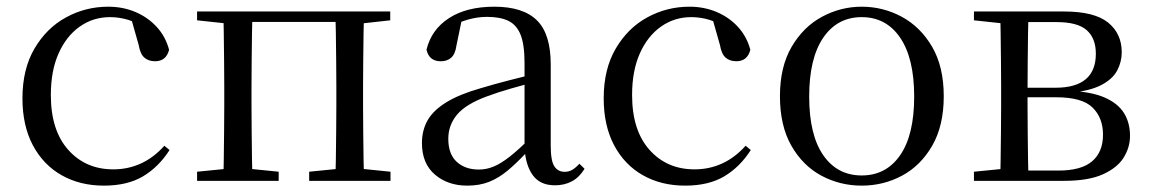

<svg xmlns="http://www.w3.org/2000/svg" viewBox="-20 -551 3500 585"><path d="M296.6 14.6Q223.8 14.6 167.8 -17.1Q111.8 -48.8 80.1 -108.5Q48.4 -168.3 48.4 -251.4Q48.4 -340.7 85.2 -403.2Q121.9 -465.8 181.5 -498.2Q241 -530.6 309.8 -530.6Q354.5 -530.6 392.7 -514.4Q430.9 -498.1 457.7 -468.8Q484.5 -439.5 495.2 -399.3Q486.3 -364.4 452.7 -364.4Q432 -364.4 419.6 -375.7Q407.1 -386.9 402.7 -413.5L377.7 -501.6L427.8 -461.9Q397.5 -482.4 370.4 -490.6Q343.3 -498.8 315 -498.8Q263.9 -498.8 222.9 -469.9Q182 -441 158.5 -388.2Q134.9 -335.4 134.9 -261.5Q134.9 -153.9 187.9 -94.5Q240.8 -35 325.2 -35Q370 -35 408.9 -52.7Q447.9 -70.3 480.8 -106.9L496.6 -93.9Q463.6 -42.3 415.9 -13.8Q368.2 14.6 296.6 14.6Z M660.1 0Q661.3 -24.4 661.8 -65.3Q662.3 -106.3 662.8 -150.3Q663.3 -194.3 663.3 -228.5V-288.3Q663.3 -321.7 662.8 -365.7Q662.3 -409.7 661.8 -450.7Q661.3 -491.8 660.1 -516H749.3Q748.3 -491.8 747.8 -450.7Q747.3 -409.7 746.8 -365.7Q746.3 -321.7 746.3 -288.3V-228.5Q746.3 -194.3 746.8 -150.3Q747.3 -106.3 747.8 -65.3Q748.3 -24.4 749.3 0ZM1001.8 0Q1002.8 -24.4 1003.3 -65.3Q1003.8 -106.3 1004.3 -150.3Q1004.8 -194.3 1004.8 -228.5V-288.3Q1004.8 -321.7 1004.3 -365.7Q1003.8 -409.7 1003.3 -450.7Q1002.8 -491.8 1001.8 -516H1089.2Q1088.2 -491.8 1087.7 -450.7Q1087.2 -409.7 1086.7 -365.7Q1086.2 -321.7 1086.2 -288.3V-228.5Q1086.2 -194.3 1086.7 -150.3Q1087.2 -106.3 1087.7 -65.3Q1088.2 -24.4 1089.2 0ZM580.5 0V-27.8L689.7 -38.6H721.7L829.1 -27.8V0ZM922 0V-27.8L1030.4 -38.6H1063.4L1169.8 -27.8V0ZM580.5 -489.1V-516H704V-477.4H689.7ZM1045.7 -477.4V-516H1169V-489.1L1063.4 -477.4ZM704 -484.1V-516H1045.7V-484.1Z M1403.7 14.6Q1344.5 14.6 1305.1 -19.1Q1265.6 -52.8 1265.6 -115.1Q1265.6 -153.9 1282.8 -184.3Q1299.9 -214.6 1339.4 -239Q1378.9 -263.5 1444.9 -282.3Q1486.8 -294.9 1532.8 -306.7Q1578.8 -318.5 1618.8 -327.7V-303.3Q1578.8 -293.3 1537.7 -281.5Q1496.6 -269.7 1462.6 -257Q1399.3 -233.6 1372.6 -201.7Q1345.9 -169.7 1345.9 -128.2Q1345.9 -81.6 1371.5 -58Q1397.2 -34.4 1439.1 -34.4Q1461.6 -34.4 1483.6 -43.3Q1505.6 -52.2 1533.7 -74.2Q1561.7 -96.3 1599.8 -134.4L1608.5 -87.1H1584.9Q1553.7 -53.7 1526.5 -31.1Q1499.2 -8.4 1470.1 3.1Q1441 14.6 1403.7 14.6ZM1670.8 13.6Q1626.1 13.6 1603.8 -16.6Q1581.5 -46.7 1578.2 -99.7V-103.3V-359Q1578.2 -415 1566.1 -445.3Q1553.9 -475.6 1528.7 -487.6Q1503.6 -499.6 1464 -499.6Q1435.3 -499.6 1406.1 -491.4Q1376.9 -483.2 1343.7 -464.7L1387.2 -491.9L1370.8 -412.7Q1367.2 -386 1354.7 -375.2Q1342.1 -364.3 1323.4 -364.3Q1287.2 -364.3 1279.5 -399.7Q1294.4 -461 1348.1 -495.8Q1401.8 -530.6 1486.2 -530.6Q1573.5 -530.6 1615.8 -489.2Q1658 -447.8 1658 -354.6V-107.7Q1658 -60.8 1669.1 -44.2Q1680.1 -27.5 1700.4 -27.5Q1713 -27.5 1723 -33.2Q1733 -38.8 1745.4 -52.1L1761.1 -36.7Q1745.2 -10.7 1722.6 1.4Q1700 13.6 1670.8 13.6Z M2067.6 14.6Q1994.8 14.6 1938.8 -17.1Q1882.8 -48.8 1851.1 -108.5Q1819.4 -168.3 1819.4 -251.4Q1819.4 -340.7 1856.2 -403.2Q1892.9 -465.8 1952.5 -498.2Q2012 -530.6 2080.8 -530.6Q2125.5 -530.6 2163.7 -514.4Q2201.9 -498.1 2228.7 -468.8Q2255.5 -439.5 2266.2 -399.3Q2257.3 -364.4 2223.7 -364.4Q2203 -364.4 2190.6 -375.7Q2178.1 -386.9 2173.7 -413.5L2148.7 -501.6L2198.8 -461.9Q2168.5 -482.4 2141.4 -490.6Q2114.3 -498.8 2086 -498.8Q2034.9 -498.8 1993.9 -469.9Q1953 -441 1929.5 -388.2Q1905.9 -335.4 1905.9 -261.5Q1905.9 -153.9 1958.9 -94.5Q2011.8 -35 2096.2 -35Q2141 -35 2179.9 -52.7Q2218.9 -70.3 2251.8 -106.9L2267.6 -93.9Q2234.6 -42.3 2186.9 -13.8Q2139.2 14.6 2067.6 14.6Z M2605.5 14.6Q2539.2 14.6 2482.4 -15.9Q2425.6 -46.5 2391 -107.4Q2356.4 -168.3 2356.4 -257.8Q2356.4 -347.6 2392.1 -408.5Q2427.7 -469.3 2484.7 -500Q2541.7 -530.6 2605.5 -530.6Q2670.2 -530.6 2727.2 -500.1Q2784.2 -469.5 2819.9 -408.7Q2855.5 -347.8 2855.5 -257.8Q2855.5 -168 2820.4 -107.2Q2785.3 -46.3 2728.5 -15.8Q2671.7 14.6 2605.5 14.6ZM2605.5 -16.4Q2680 -16.4 2722.7 -78.2Q2765.4 -140.1 2765.4 -256.6Q2765.4 -373.4 2722.7 -436.1Q2680 -498.8 2605.5 -498.8Q2531.1 -498.8 2488.3 -436.1Q2445.5 -373.4 2445.5 -256.6Q2445.5 -140.1 2488.3 -78.2Q2531.1 -16.4 2605.5 -16.4Z M2947.5 0V-27.8L3056.7 -38.6L3070.2 -31.3H3204.6Q3274.8 -31.3 3307.7 -59.7Q3340.7 -88.1 3340.7 -140.4Q3340.7 -192.3 3308.8 -223.4Q3277 -254.6 3198.6 -254.6H3070.2V-283.7H3196Q3318.9 -283.7 3318.9 -387.5Q3318.9 -434.3 3291.2 -459Q3263.4 -483.7 3199 -483.7H3070.2L3056.7 -477.4L2947.5 -489.1V-516H3221.6Q3314.5 -516 3356.2 -482.3Q3397.8 -448.6 3397.8 -391.7Q3397.8 -362.3 3383.7 -335.8Q3369.5 -309.3 3334.1 -291.2Q3298.7 -273.1 3234.5 -267.5L3237.1 -274.5Q3304.6 -271.7 3345.4 -254Q3386.1 -236.3 3404.6 -206.6Q3423 -177 3423 -136.9Q3423 -101.9 3403.6 -70.8Q3384.2 -39.6 3340.2 -19.8Q3296.2 0 3221.6 0ZM3027.1 0Q3028.3 -24.4 3028.8 -65.3Q3029.3 -106.3 3029.8 -150.3Q3030.3 -194.3 3030.3 -228.5V-288.3Q3030.3 -321.7 3029.8 -365.7Q3029.3 -409.7 3028.8 -450.7Q3028.3 -491.8 3027.1 -516H3113.8Q3112.8 -491.8 3112.3 -450.2Q3111.8 -408.7 3111.3 -361.2Q3110.8 -313.7 3110.8 -272V-228.5Q3110.8 -194.3 3111.3 -150.3Q3111.8 -106.3 3112.3 -65.3Q3112.8 -24.4 3113.8 0Z"/></svg>

Font: Noto Serif KR ExtraLight
Style: Regular
Weight: 200
Designer: Ryoko NISHIZUKA 西塚涼子 (kana & ideographs); Frank Grießhammer (Latin, Greek & Cyrillic); Wenlong ZHANG 张文龙 (bopomofo); San
Foundry: Adobe
Version: Version 2.002-H1;hotconv 1.1.0;makeotfexe 2.6.0